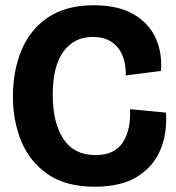

<svg xmlns="http://www.w3.org/2000/svg" viewBox="-20 -694 669 728"><path d="M339 14Q231 14 162.5 -32.5Q94 -79 61.5 -156.5Q29 -234 29 -328Q29 -425 61.5 -503.5Q94 -582 162 -628Q230 -674 336 -674Q428 -674 486.5 -640Q545 -606 570.5 -549Q596 -492 590 -425L457 -408Q458 -476 425.5 -515Q393 -554 332 -554Q261 -554 220.5 -498.5Q180 -443 180 -334Q180 -228 220.5 -167Q261 -106 342 -106Q415 -106 446 -154.5Q477 -203 473 -280L609 -267Q615 -193 589.5 -129Q564 -65 502.5 -25.5Q441 14 339 14Z"/></svg>

Font: Bricolage Grotesque 48pt Bricolage Grotesque 48pt Regular
Style: Bold
Weight: 700
Designer: Mathieu Triay
Foundry: Atelier Triay
Version: Version 1.000; ttfautohint (v1.8.4.7-5d5b);gftools[0.9.32]